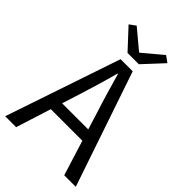

<svg xmlns="http://www.w3.org/2000/svg" viewBox="-273 -1049 1154 1154"><g transform="rotate(45 304.0 -472.0)"><path d="M255 -789H351L468 -915L428 -944L305 -841H301L178 -944L138 -915ZM4 0H97L168 -224H436L506 0H604L355 -733H252ZM191 -297 227 -410C253 -493 277 -572 300 -658H304C328 -573 351 -493 378 -410L413 -297Z"/></g></svg>

Font: Noto Sans Mono CJK HK
Style: Regular
Weight: 400
Designer: Ryoko NISHIZUKA 西塚涼子 (kana, bopomofo & ideographs); Paul D. Hunt (Latin, Greek & Cyrillic); Sandoll Communications 산돌커뮤니
Foundry: Adobe
Version: Version 2.004;hotconv 1.0.118;makeotfexe 2.5.65603